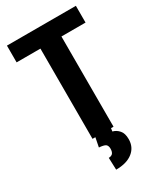

<svg xmlns="http://www.w3.org/2000/svg" viewBox="-228 -797 941 1105"><g transform="rotate(-30 242.5 -244.5)"><path d="M472.7 -599.6Q432.6 -599.6 312.5 -599.6Q312.5 -450.2 312.5 0Q277.3 0 172.9 0Q172.9 -150.4 172.9 -599.6Q133.8 -599.6 14.6 -599.6Q14.6 -617.2 14.6 -668.9Q14.6 -679.7 14.6 -710.9Q128.9 -710.9 472.7 -710.9Q472.7 -683.6 472.7 -599.6ZM296.9 -7.8Q295.9 -1 293 20.5Q317.4 26.4 335 46.9Q352.5 66.4 352.5 105.5Q352.5 158.2 313.5 189.5Q273.4 221.7 202.1 221.7Q201.2 194.3 199.2 141.6Q215.8 141.6 225.6 131.8Q234.4 121.1 234.4 100.6Q234.4 80.1 222.7 71.3Q210 63.5 179.7 61.5Q184.6 38.1 193.4 -7.8Q203.1 -7.8 232.4 -7.8Q249 -7.8 296.9 -7.8Z"/></g></svg>

Font: Noto Sans Hebrew DECATHLON 
Style: Bold
Weight: 400
Designer: Monotype Design Team
Version: Version 2.000;GOOG;noto-fonts:20170220:a8a215d2e889